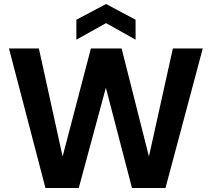

<svg xmlns="http://www.w3.org/2000/svg" viewBox="-20 -943 1062 963"><path d="M208 0 25 -700H175L294 -158L436 -700H590L727 -158L847 -700H997L810 0H642L511 -503L375 0ZM363 -744V-844L512 -923L660 -844V-744L512 -827Z"/></svg>

Font: DM Sans 18pt ExtraBold
Style: Regular
Weight: 800
Designer: Colophon Foundry, Jonny Pinhorn
Foundry: Colophon Foundry
Version: Version 4.004;gftools[0.9.30]